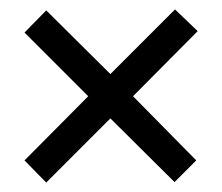

<svg xmlns="http://www.w3.org/2000/svg" viewBox="-20 -557 470 407"><path d="M351 -537 214 -400 78 -535 32 -488 167 -353 32 -217 78 -170 214 -306 350 -171 396 -217 262 -353 399 -491Z"/></svg>

Font: Noto Sans UI Condensed
Style: Regular
Weight: 400
Width: 3
Designer: Monotype Design Team
Foundry: Monotype Imaging Inc.
Version: Version 1.901